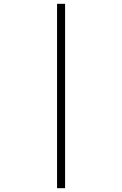

<svg xmlns="http://www.w3.org/2000/svg" viewBox="-20 -843 640 1006"><path d="M279 143V-823H321V143Z"/></svg>

Font: Iosevka SS04 XLt Ex
Style: Italic
Weight: 200
Width: 7
Italic angle: -9°
Monospace: yes
Designer: Belleve Invis
Foundry: Belleve Invis
Version: Version 19.0.0; ttfautohint (v1.8.4)